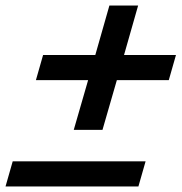

<svg xmlns="http://www.w3.org/2000/svg" viewBox="-21 -675 657 695"><path d="M298 -385H109L135 -476H324L375 -655H479L428 -476H616L590 -385H402L350 -205H246ZM506 -91 480 0H-1L25 -91Z"/></svg>

Font: Intel One Mono Medium
Style: Italic
Weight: 500
Italic angle: -16°
Monospace: yes
Designer: Fred Shallcrass
Foundry: Frere-Jones Type LLC
Version: Version 1.400;hotconv 1.1.0;makeotfexe 2.6.0;FJTRelease1.4